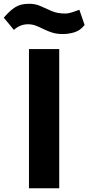

<svg xmlns="http://www.w3.org/2000/svg" viewBox="-85 -1001 470 1021"><path d="M69 -740H230V0H69ZM249 -820Q216 -820 191.5 -828Q167 -836 147 -846Q127 -856 107 -864Q87 -872 64 -872Q42 -872 23 -864Q4 -856 -11 -842L-65 -907Q-36 -940 -14.5 -955.5Q7 -971 27 -976Q47 -981 70 -981Q104 -981 132 -968Q160 -955 190.5 -942Q221 -929 261 -929Q279 -929 298.5 -935.5Q318 -942 337 -949L365 -868Q342 -839 311.5 -829.5Q281 -820 249 -820Z"/></svg>

Font: Readex Pro
Style: Bold
Weight: 700
Designer: Bonnie Shaver-Troup, Thomas Jockin
Foundry: Lexend
Version: Version 1.203; ttfautohint (v1.8.3)